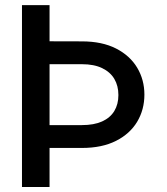

<svg xmlns="http://www.w3.org/2000/svg" viewBox="-20 -748 669 768"><path d="M67.9 -727.5H178.2V0H67.9ZM119.6 -583 307.6 -582.5Q388.2 -582.5 444.1 -554Q500 -525.4 528.8 -477.1Q557.6 -428.7 557.6 -369.6Q557.6 -309.6 528.8 -261.2Q500 -212.9 444.1 -184.6Q388.2 -156.2 307.6 -156.2H119.6V-247.6H307.6Q356 -247.6 388.4 -262.2Q420.9 -276.9 437.3 -304Q453.6 -331.1 453.6 -367.7Q453.6 -404.8 437.3 -432.4Q420.9 -460 388.4 -475.6Q356 -491.2 307.6 -491.2H119.6Z"/></svg>

Font: Inter 24pt Medium
Style: Regular
Weight: 500
Designer: Rasmus Andersson
Foundry: rsms
Version: Version 4.001;git-66647c0bb